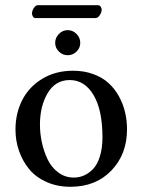

<svg xmlns="http://www.w3.org/2000/svg" viewBox="-20 -714 552 744"><path d="M250 -403.8Q194.8 -403.8 164.8 -353.3Q134.8 -302.7 134.8 -231Q134.8 -197.3 142.1 -162.8Q149.4 -128.4 164.3 -96.9Q179.2 -65.4 205.8 -45.7Q232.4 -25.9 266.1 -25.9Q286.1 -25.9 304.7 -33.7Q323.2 -41.5 340.1 -58.6Q356.9 -75.7 366.9 -107.4Q377 -139.2 377 -182.1Q377 -287.6 342.5 -345.7Q308.1 -403.8 250 -403.8ZM40 -211.9Q40 -274.4 65.9 -325.7Q91.8 -377 143.3 -408.4Q194.8 -439.9 263.2 -439.9Q305.7 -439.9 341.1 -427Q376.5 -414.1 400.4 -392.3Q424.3 -370.6 440.7 -341.1Q457 -311.5 464.6 -279.3Q472.2 -247.1 472.2 -212.9Q472.2 -116.2 411.6 -53.2Q351.1 9.8 252.9 9.8Q201.7 9.8 160.2 -8.8Q118.7 -27.3 93 -58.6Q67.4 -89.8 53.7 -129.2Q40 -168.5 40 -211.9ZM350.1 -644H117.2Q111.3 -644 107.7 -649.7Q104 -655.3 104 -662.1Q104 -671.9 111.1 -682.9Q118.2 -693.8 126 -693.8H359.9Q366.2 -693.8 370.1 -688Q374 -682.1 374 -676.8Q374 -666.5 366.7 -655.3Q359.4 -644 350.1 -644ZM193.8 -547.9Q193.8 -567.9 208.3 -582.5Q222.7 -597.2 242.2 -597.2Q262.2 -597.2 276.6 -582.5Q291 -567.9 291 -547.9Q291 -528.3 276.6 -514.2Q262.2 -500 242.2 -500Q222.7 -500 208.3 -514.2Q193.8 -528.3 193.8 -547.9Z"/></svg>

Font: Common Serif News
Style: Regular
Weight: 450
Designer: Philipp H. Poll, Khaled Hosny
Foundry: Stefan Peev, Context Ltd.
Version: Version 1.026